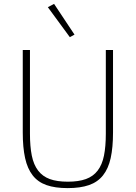

<svg xmlns="http://www.w3.org/2000/svg" viewBox="-20 -955 698 987"><path d="M134 -698V-268Q134 -202 143.5 -155Q153 -108 176 -78Q199 -48 236 -34.5Q273 -21 329 -21Q384 -21 421.5 -34.5Q459 -48 482 -78Q505 -108 514.5 -155Q524 -202 524 -268V-698H561V-274Q561 -197 549 -142.5Q537 -88 509.5 -53.5Q482 -19 437.5 -3.5Q393 12 328 12Q263 12 219 -3.5Q175 -19 148 -53.5Q121 -88 109 -142.5Q97 -197 97 -274V-698ZM226 -918 258 -935 363 -777 339 -764Z"/></svg>

Font: IBM Plex Sans Hebrew ExtraLight
Style: Regular
Weight: 200
Designer: Mike Abbink, Paul van der Laan, Pieter van Rosmalen, Yanek Iontef
Foundry: Bold Monday
Version: Version 1.2